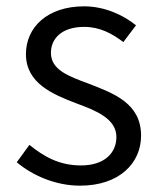

<svg xmlns="http://www.w3.org/2000/svg" viewBox="-20 -574 503 607"><path d="M233 13C358 13 426 -59 426 -145C426 -248 339 -279 259 -310C197 -333 141 -353 141 -407C141 -451 174 -489 246 -489C296 -489 334 -468 370 -441L410 -494C369 -527 310 -554 246 -554C129 -554 62 -487 62 -403C62 -311 146 -276 222 -247C282 -225 348 -199 348 -141C348 -91 311 -51 236 -51C168 -51 120 -78 73 -116L33 -61C83 -19 156 13 233 13Z"/></svg>

Font: ChiuKong Gothic CL Normal
Style: Regular
Weight: 350
Designer: Ryoko NISHIZUKA 西塚涼子 (kana, bopomofo & ideographs); Paul D. Hunt (Latin, Greek & Cyrillic); Sandoll Communications 산돌커뮤니
Foundry: Adobe
Version: Version 1.300